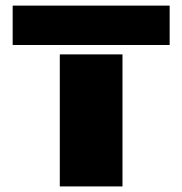

<svg xmlns="http://www.w3.org/2000/svg" viewBox="-20 -668 653 688"><path d="M25.4 -506.8V-647.9H587.9V-506.8ZM194.3 0V-473.1H418.9V0Z"/></svg>

Font: Black Ops One
Style: Regular
Weight: 400
Designer: James Grieshaber, Eben Sorkin
Foundry: Sorkin Type Co.
Version: Version 1.004; ttfautohint (v1.8.4.7-5d5b)